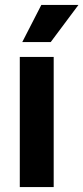

<svg xmlns="http://www.w3.org/2000/svg" viewBox="-20 -756 337 776"><path d="M60 0V-526H197V0ZM70 -586 147 -736H297L185 -586Z"/></svg>

Font: Radio Canada Condensed
Style: Bold
Weight: 700
Width: 3
Designer: Charles Daoud, Etienne Aubert Bonn, Alexandre Saumier Demers, Jacques Le Bailly
Foundry: Radio-Canada
Version: Version 2.104; ttfautohint (v1.8.4.7-5d5b);gftools[0.9.28.de